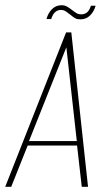

<svg xmlns="http://www.w3.org/2000/svg" viewBox="-38 -715 410 735"><path d="M-18 0 215 -591H235L299 0H275L257 -158H68L5 0ZM73 -175H256L216 -534ZM270 -641Q258 -641 251 -644.5Q244 -648 232 -658Q225 -663 216 -670Q207 -677 195 -677Q183 -677 173.5 -669Q164 -661 158 -642H140Q146 -665 161 -680Q176 -695 198 -695Q210 -695 220 -689Q230 -683 240 -675Q249 -668 256 -664Q263 -660 273 -660Q285 -660 294.5 -667Q304 -674 310 -693H328Q322 -671 307 -656Q292 -641 270 -641Z"/></svg>

Font: Alumni Sans SC Thin
Style: Italic
Weight: 100
Italic angle: -8°
Designer: Robert E. Leuschke
Foundry: Robert E. Leuschke
Version: Version 1.016